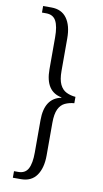

<svg xmlns="http://www.w3.org/2000/svg" viewBox="-98 -805 525 980"><g transform="rotate(10 164.5 -315.0)"><path d="M43 130V96H65Q101 96 116 68Q131 40 131 -16V-184Q131 -298 216 -315V-317Q131 -333 131 -447V-613Q131 -670 116 -698Q101 -726 65 -726H43V-760H86Q139 -760 166 -722.5Q193 -685 193 -619V-450Q193 -405 205 -380Q217 -355 238.5 -344.5Q260 -334 286 -332V-299Q260 -297 238.5 -287Q217 -277 205 -252Q193 -227 193 -181V-12Q193 53 166 91.5Q139 130 85 130Z"/></g></svg>

Font: Noto Serif Ethiopic ExtraCondensed Light
Style: Regular
Weight: 300
Width: 2
Designer: Monotype Design Team
Foundry: Monotype Imaging Inc.
Version: Version 2.102; ttfautohint (v1.8.4.7-5d5b)